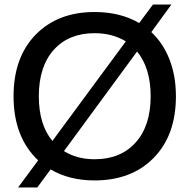

<svg xmlns="http://www.w3.org/2000/svg" viewBox="-20 -790 838 850"><path d="M398.9 8.8Q286.1 8.8 204.1 -40L145 40H60.1L148.9 -80.1Q40 -182.6 40 -363.8Q40 -536.1 137.9 -636.5Q235.8 -736.8 398.9 -736.8Q512.7 -736.8 596.2 -688L657.2 -770H738.8L649.9 -647.9Q702.1 -599.1 730.5 -526.6Q758.8 -454.1 758.8 -363.8Q758.8 -191.4 660.6 -91.3Q562.5 8.8 398.9 8.8ZM151.9 -363.8Q151.9 -238.3 211.9 -166L537.1 -606.9Q477.1 -643.1 398.9 -643.1Q284.2 -643.1 218 -569.3Q151.9 -495.6 151.9 -363.8ZM263.2 -121.1Q320.8 -85 398.9 -85Q513.7 -85 580.3 -158.9Q647 -232.9 647 -363.8Q647 -488.3 586.9 -562Z"/></svg>

Font: Lumene Sans Medium
Style: Regular
Weight: 500
Designer: Deni Anggara
Version: Version 1.003;Glyphs 3.1.2 (3151)